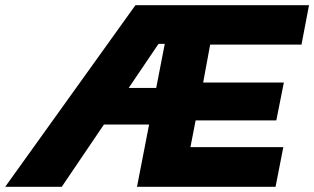

<svg xmlns="http://www.w3.org/2000/svg" viewBox="-69 -720 1211 740"><path d="M-49 0 453 -700H711L688 -551H542L169 0ZM254 -240 282 -381H607L581 -240ZM459 0 595 -700H1122L1093 -548H741L714 -402H1025L996 -256H685L665 -153H1023L993 0Z"/></svg>

Font: REM
Style: Bold Italic
Weight: 700
Italic angle: -11°
Designer: Octavio Pardo
Foundry: Ashler Design
Version: Version 1.005;gftools[0.9.28]